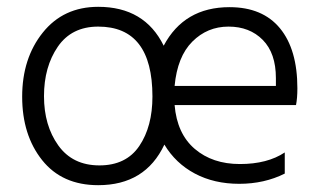

<svg xmlns="http://www.w3.org/2000/svg" viewBox="-20 -534 936 563"><path d="M815 -25Q755 5 681.5 5Q608 5 551.5 -25Q495 -55 462 -110Q406 9 268 9Q162 9 103.5 -64.5Q45 -138 45 -250.5Q45 -363 105.5 -438.5Q166 -514 268 -514Q404 -514 460 -400Q520 -513 653 -513Q750 -513 801 -451Q852 -389 852 -275Q852 -246 848 -226H492Q499 -142 551 -97.5Q603 -53 683.5 -53Q764 -53 815 -87ZM492 -282H789V-305Q789 -378 750.5 -417Q712 -456 650 -456Q588 -456 544 -412Q500 -368 492 -282ZM427 -251Q427 -456 268 -456Q190 -456 149.5 -397Q109 -338 109 -252Q109 -166 151 -107.5Q193 -49 271.5 -49Q350 -49 388.5 -106Q427 -163 427 -251Z"/></svg>

Font: Hind Jalandhar Light
Style: Regular
Weight: 300
Designer: Namrata Goyal
Foundry: Indian Type Foundry
Version: Version 0.702;PS 1.0;hotconv 1.0.81;makeotf.lib2.5.63406